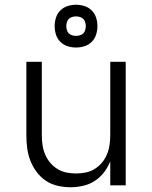

<svg xmlns="http://www.w3.org/2000/svg" viewBox="-20 -780 640 808"><path d="M277 8Q250 8 223 2Q196 -4 173.5 -19Q151 -34 134.5 -56Q118 -78 108 -103.5Q98 -129 94.5 -156Q91 -183 91 -210V-520H156V-210Q156 -190 159 -169.5Q162 -149 170 -130Q178 -111 191 -95.5Q204 -80 221.5 -69Q239 -58 259.5 -54Q280 -50 300 -50Q320 -50 340.5 -54Q361 -58 378.5 -69Q396 -80 409 -95.5Q422 -111 430 -130Q438 -149 441 -169.5Q444 -190 444 -210V-520H509V0H444V-101Q434 -76 417.5 -54.5Q401 -33 378.5 -18.5Q356 -4 329.5 2Q303 8 277 8ZM300 -580Q282 -580 264.5 -585.5Q247 -591 234 -604Q221 -617 215.5 -634.5Q210 -652 210 -670Q210 -688 215.5 -705.5Q221 -723 234 -736Q247 -749 264.5 -754.5Q282 -760 300 -760Q318 -760 335.5 -754.5Q353 -749 366 -736Q379 -723 384.5 -705.5Q390 -688 390 -670Q390 -652 384.5 -634.5Q379 -617 366 -604Q353 -591 335.5 -585.5Q318 -580 300 -580ZM300 -629Q308 -629 316.5 -631.5Q325 -634 330.5 -639.5Q336 -645 338.5 -653.5Q341 -662 341 -670Q341 -678 338.5 -686.5Q336 -695 330.5 -700.5Q325 -706 316.5 -708.5Q308 -711 300 -711Q292 -711 283.5 -708.5Q275 -706 269.5 -700.5Q264 -695 261.5 -686.5Q259 -678 259 -670Q259 -662 261.5 -653.5Q264 -645 269.5 -639.5Q275 -634 283.5 -631.5Q292 -629 300 -629Z"/></svg>

Font: Iosevka Aile Custom Light
Style: Regular
Weight: 300
Designer: Belleve Invis
Foundry: Belleve Invis
Version: Version 17.0.2; ttfautohint (v1.8.3)